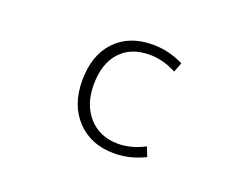

<svg xmlns="http://www.w3.org/2000/svg" viewBox="-89 -713 1177 904"><g transform="rotate(20 500.0 -261.0)"><path d="M677.7 -73.2 696.3 -26.4Q621.1 10.7 542 10.7Q426.8 10.7 356 -63.5Q285.2 -137.7 285.2 -260.7Q285.2 -387.7 354 -460.4Q422.9 -533.2 542 -533.2Q621.1 -533.2 696.3 -496.1L677.7 -448.2Q610.4 -483.4 543.9 -483.4Q449.2 -483.4 396 -424.8Q342.8 -366.2 342.8 -260.7Q342.8 -160.2 398.4 -99.1Q454.1 -38.1 543.9 -38.1Q610.4 -38.1 677.7 -73.2Z"/></g></svg>

Font: Gen Shin Gothic Monospace Light
Style: Regular
Weight: 300
Designer: [Source Han Sans]
Ryoko NISHIZUKA  (kana & ideographs); Paul D. Hunt (Latin, Greek & Cyrillic); Wenlong ZHANG  (bopomofo
Version: Version 1.002.20150607